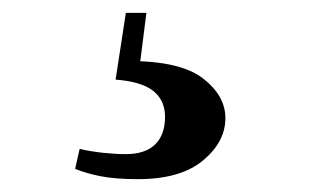

<svg xmlns="http://www.w3.org/2000/svg" viewBox="-20 -25 493 299"><path d="M160 99 176 -5H208L197 82L180 70Q261 70 296 97Q331 124 331 159Q331 196 296 225Q261 254 195 254Q160 254 137 249.5Q114 245 97 238L104 207Q122 211 141 213Q160 215 176 215Q206 215 221.5 200Q237 185 237 157Q237 131 218.5 116.5Q200 102 160 99Z"/></svg>

Font: Noto Serif SC ExtraLight Black
Style: Regular
Weight: 900
Version: Version 2.002-H1;hotconv 1.1.0;makeotfexe 2.6.0